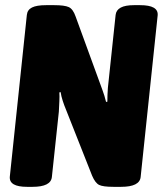

<svg xmlns="http://www.w3.org/2000/svg" viewBox="-20 -722 631 744"><path d="M85 2Q15 2 18 -37L84 -664Q86 -684 104 -693Q122 -702 159 -702H190Q230 -702 246.5 -694.5Q263 -687 273 -658L377 -373Q381 -363 384.5 -351Q388 -339 391 -327L396 -328Q396 -341 396.5 -354.5Q397 -368 398 -381L428 -664Q432 -702 499 -702H523Q594 -702 591 -663L525 -36Q521 2 449 2H420Q379 2 364 -5.5Q349 -13 337 -41L235 -299Q229 -313 223 -331.5Q217 -350 215 -365L210 -364Q211 -349 210 -329Q209 -309 208 -289L181 -36Q177 2 106 2Z"/></svg>

Font: Asap Condensed Condensed ExtraBold
Style: Italic
Weight: 800
Width: 3
Italic angle: -6°
Designer: Pablo Cosgaya
Foundry: Omnibus-Type
Version: Version 3.001; ttfautohint (v1.8.4.7-5d5b)